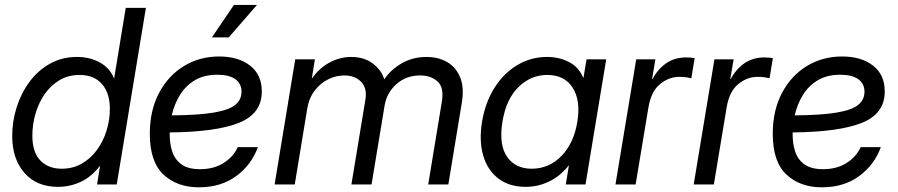

<svg xmlns="http://www.w3.org/2000/svg" viewBox="-20 -760 3699 791"><path d="M219.2 9.8Q130.9 9.8 80.6 -47.9Q30.3 -105.5 30.3 -199.7Q30.3 -260.3 48.6 -318.1Q66.9 -376 101.6 -422.9Q136.2 -469.7 185.8 -497.6Q235.4 -525.4 297.4 -525.4Q349.6 -525.4 390.9 -502.9Q432.1 -480.5 449.7 -437H450.2L498 -727.5H581.1L460.9 0H379.9L392.1 -76.7H391.6Q356.4 -30.8 312 -10.5Q267.6 9.8 219.2 9.8ZM233.9 -64.9Q280.3 -64.9 316.9 -85.9Q353.5 -106.9 379.4 -142.3Q405.3 -177.7 418.9 -221.7Q432.6 -265.6 432.6 -311.5Q432.6 -376.5 400.1 -413.8Q367.7 -451.2 308.1 -451.2Q261.2 -451.2 225.1 -429.7Q189 -408.2 164.1 -372.3Q139.2 -336.4 126.2 -291.7Q113.3 -247.1 113.3 -200.2Q113.3 -133.3 146 -99.1Q178.7 -64.9 233.9 -64.9Z M799.3 11.7Q710 11.7 653.6 -40.8Q597.2 -93.3 597.2 -208.5Q597.2 -304.7 634.8 -376.2Q672.4 -447.8 737.1 -487.5Q801.8 -527.3 883.3 -527.3Q961.9 -527.3 1010.3 -489.7Q1058.6 -452.1 1058.6 -383.3Q1058.6 -292 965.1 -254.2Q871.6 -216.3 679.2 -214.4Q679.2 -209 679.2 -203.6Q679.2 -167.5 689.7 -135.3Q700.2 -103 727.5 -83Q754.9 -63 804.2 -63Q860.8 -63 901.1 -88.4Q941.4 -113.8 959.5 -153.8H1042.5Q1015.6 -80.1 952.6 -34.2Q889.6 11.7 799.3 11.7ZM687.5 -284.7Q799.3 -285.6 861.8 -296.4Q924.3 -307.1 949.7 -328.4Q975.1 -349.6 975.1 -382.3Q975.1 -415 949.7 -433.6Q924.3 -452.1 875 -452.1Q821.3 -452.1 783.2 -429.7Q745.1 -407.2 721.7 -369.1Q698.2 -331.1 687.5 -284.7ZM853 -606 943.8 -739.7H1038.6L922.4 -606Z M1111.3 0 1196.3 -515.6H1277.3L1264.6 -436Q1295.9 -480.5 1338.6 -502.9Q1381.3 -525.4 1426.8 -525.4Q1480 -525.4 1515.9 -498.3Q1551.8 -471.2 1563 -433.1Q1589.8 -473.1 1635.3 -499.3Q1680.7 -525.4 1737.3 -525.4Q1785.6 -525.4 1822.3 -504.2Q1858.9 -482.9 1876 -440.7Q1893.1 -398.4 1882.3 -335L1827.1 0H1744.1L1800.3 -340.8Q1810.1 -400.9 1782 -425Q1753.9 -449.2 1711.4 -449.2Q1652.8 -449.2 1613 -413.3Q1573.2 -377.4 1564.5 -325.2L1510.7 0H1427.7L1485.4 -349.6Q1493.2 -396 1468 -422.6Q1442.9 -449.2 1397.9 -449.2Q1364.3 -449.2 1332 -433.3Q1299.8 -417.5 1276.4 -386.7Q1252.9 -356 1245.6 -311.5L1194.3 0Z M2145.5 9.8Q2078.6 9.8 2033.7 -24.2Q1988.8 -58.1 1970.9 -118.4Q1953.1 -178.7 1965.8 -257.8Q1979 -337.4 2016.8 -397.7Q2054.7 -458 2110.8 -491.7Q2167 -525.4 2233.9 -525.4Q2284.2 -525.4 2324.7 -504.2Q2365.2 -482.9 2382.8 -439.5H2383.8L2396.5 -515.6H2477.5L2392.1 0H2311L2323.7 -78.1H2322.8Q2287.6 -33.7 2241.7 -12Q2195.8 9.8 2145.5 9.8ZM2170.4 -64.9Q2242.2 -64.9 2293.2 -117.7Q2344.2 -170.4 2358.4 -257.8Q2373 -345.2 2339.6 -398.2Q2306.2 -451.2 2234.4 -451.2Q2167.5 -451.2 2116.5 -401.9Q2065.4 -352.5 2049.8 -257.8Q2034.7 -163.1 2069.1 -114Q2103.5 -64.9 2170.4 -64.9Z M2515.6 0 2601.1 -515.6H2680.2L2666.5 -434.6H2668.5Q2689.5 -474.6 2724.1 -499Q2758.8 -523.4 2807.1 -523.4Q2818.4 -523.4 2827.6 -522.5Q2836.9 -521.5 2841.8 -520.5L2828.1 -437.5Q2823.2 -439 2809.8 -441.2Q2796.4 -443.4 2778.3 -443.4Q2735.4 -443.4 2698.7 -413.1Q2662.1 -382.8 2651.4 -317.4L2598.6 0Z M2837.9 0 2923.3 -515.6H3002.4L2988.8 -434.6H2990.7Q3011.7 -474.6 3046.4 -499Q3081.1 -523.4 3129.4 -523.4Q3140.6 -523.4 3149.9 -522.5Q3159.2 -521.5 3164.1 -520.5L3150.4 -437.5Q3145.5 -439 3132.1 -441.2Q3118.7 -443.4 3100.6 -443.4Q3057.6 -443.4 3021 -413.1Q2984.4 -382.8 2973.6 -317.4L2920.9 0Z M3365.7 11.7Q3276.4 11.7 3220 -40.8Q3163.6 -93.3 3163.6 -208.5Q3163.6 -304.7 3201.2 -376.2Q3238.8 -447.8 3303.5 -487.5Q3368.2 -527.3 3449.7 -527.3Q3528.3 -527.3 3576.7 -489.7Q3625 -452.1 3625 -383.3Q3625 -292 3531.5 -254.2Q3438 -216.3 3245.6 -214.4Q3245.6 -209 3245.6 -203.6Q3245.6 -167.5 3256.1 -135.3Q3266.6 -103 3293.9 -83Q3321.3 -63 3370.6 -63Q3427.2 -63 3467.5 -88.4Q3507.8 -113.8 3525.9 -153.8H3608.9Q3582 -80.1 3519 -34.2Q3456.1 11.7 3365.7 11.7ZM3253.9 -284.7Q3365.7 -285.6 3428.2 -296.4Q3490.7 -307.1 3516.1 -328.4Q3541.5 -349.6 3541.5 -382.3Q3541.5 -415 3516.1 -433.6Q3490.7 -452.1 3441.4 -452.1Q3387.7 -452.1 3349.6 -429.7Q3311.5 -407.2 3288.1 -369.1Q3264.6 -331.1 3253.9 -284.7Z"/></svg>

Font: Inter Display
Style: Italic
Weight: 400
Italic angle: -9.39999°
Designer: Rasmus Andersson
Foundry: rsms
Version: Version 4.000;git-a52131595